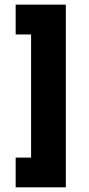

<svg xmlns="http://www.w3.org/2000/svg" viewBox="-20 -760 381 820"><path d="M46.9 40V-86.9H112.8V-612.8H46.9V-740.2H261.2V40Z"/></svg>

Font: Raleway ExtraBold
Style: Regular
Weight: 800
Designer: Matt McInerney, Pablo Impallari, Rodrigo Fuenzalida
Foundry: Matt McInerney, Pablo Impallari, Rodrigo Fuenzalida
Version: Version 3.000g; ttfautohint (v1.5) -l 8 -r 28 -G 28 -x 14 -D